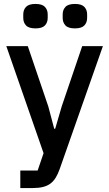

<svg xmlns="http://www.w3.org/2000/svg" viewBox="-20 -754 554 974"><path d="M397 -520H502L283 103Q274 129 262.5 147.5Q251 166 235.5 177.5Q220 189 198 194.5Q176 200 146 200H83V111H171L201 23L12 -520H121L225 -214L255 -101H260L293 -214ZM160 -610Q126 -610 112 -625Q98 -640 98 -663V-681Q98 -704 112 -719Q126 -734 160 -734Q194 -734 208 -719Q222 -704 222 -681V-663Q222 -640 208 -625Q194 -610 160 -610ZM360 -610Q326 -610 312 -625Q298 -640 298 -663V-681Q298 -704 312 -719Q326 -734 360 -734Q394 -734 408 -719Q422 -704 422 -681V-663Q422 -640 408 -625Q394 -610 360 -610Z"/></svg>

Font: IBM Plex Sans Arabic Medium
Style: Regular
Weight: 500
Designer: Mike Abbink, Paul van der Laan, Pieter van Rosmalen, Wael Morcos, Khajak Apelian
Foundry: Bold Monday
Version: Version 1.1